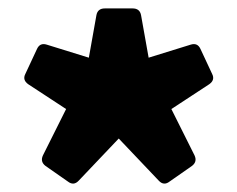

<svg xmlns="http://www.w3.org/2000/svg" viewBox="-20 -754 564 456"><path d="M141 -323 88 -360Q75 -370 82 -385L137 -495L47 -554Q33 -564 40 -578L68 -638Q75 -653 91 -648L191 -617L209 -718Q212 -734 229 -734H295Q312 -734 315 -718L333 -617L433 -648Q449 -653 456 -638L484 -578Q491 -564 477 -554L387 -495L442 -385Q449 -370 436 -360L383 -323Q369 -312 357 -325L262 -425L167 -325Q155 -312 141 -323Z"/></svg>

Font: LINE Seed Sans Heavy
Style: Regular
Weight: 900
Designer: LINE VX Design & Dalton Maag Ltd & Sandoll Inc
Foundry: Dalton Maag Ltd
Version: Version 1.003